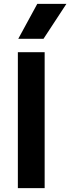

<svg xmlns="http://www.w3.org/2000/svg" viewBox="-20 -969 362 989"><path d="M72 -700H210V0H72ZM172 -949H322L204 -769H74Z"/></svg>

Font: Stavian Bold
Style: Bold
Weight: 700
Version: Version 1.000; ttfautohint (v1.6)